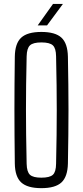

<svg xmlns="http://www.w3.org/2000/svg" viewBox="-20 -972 431 998"><path d="M195 6Q122.5 6 90.2 -23.8Q58 -53.5 57 -122Q56 -202.5 55.5 -270.5Q55 -338.5 55 -402.5Q55 -466.5 55.5 -533.2Q56 -600 57 -677.5Q58 -746.5 90.2 -776.2Q122.5 -806 195 -806Q267.5 -806 299.5 -776.2Q331.5 -746.5 333 -677.5Q334.5 -600 335.2 -533.2Q336 -466.5 336 -402.5Q336 -338.5 335.2 -270.5Q334.5 -202.5 333 -122Q331.5 -53.5 299.5 -23.8Q267.5 6 195 6ZM195 -48.5Q238.5 -48.5 254.8 -63.5Q271 -78.5 271.5 -120.5Q273.5 -203 274.2 -270.2Q275 -337.5 275 -399.5Q275 -461.5 274.2 -528.8Q273.5 -596 271.5 -679Q271 -721 254.8 -736.2Q238.5 -751.5 195 -751.5Q152 -751.5 135.8 -736.2Q119.5 -721 118.5 -679Q116.5 -598.5 115.8 -532.2Q115 -466 115 -403.8Q115 -341.5 115.8 -273.5Q116.5 -205.5 118.5 -120.5Q119.5 -78.5 135.8 -63.5Q152 -48.5 195 -48.5ZM176 -840 255.5 -951.5H307L224.5 -840Z"/></svg>

Font: Big Shoulders Text Thin Light
Style: Regular
Weight: 300
Version: Version 2.002